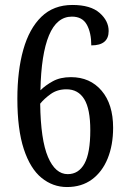

<svg xmlns="http://www.w3.org/2000/svg" viewBox="-20 -744 517 774"><path d="M250 10Q193 10 147.5 -27Q102 -64 76 -143Q50 -222 50 -346Q50 -459 74 -544Q98 -629 147 -676.5Q196 -724 272 -724Q345 -724 381.5 -692Q418 -660 418 -619Q418 -561 348 -561Q348 -612 330 -644.5Q312 -677 270 -677Q209 -677 177.5 -601.5Q146 -526 143 -380Q163 -400 193 -416.5Q223 -433 266 -433Q343 -433 389.5 -378.5Q436 -324 436 -229Q436 -159 414 -105Q392 -51 350.5 -20.5Q309 10 250 10ZM253 -42Q297 -42 320.5 -84.5Q344 -127 344 -219Q344 -305 319.5 -344.5Q295 -384 248 -384Q211 -384 184.5 -365Q158 -346 142 -326Q144 -180 173.5 -111Q203 -42 253 -42Z"/></svg>

Font: Noto Serif Thai Condensed
Style: Regular
Weight: 400
Width: 3
Designer: Monotype Design Team
Foundry: Monotype Imaging Inc.
Version: Version 2.002; ttfautohint (v1.8.4.7-5d5b)